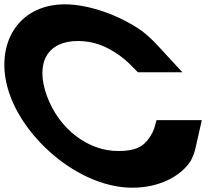

<svg xmlns="http://www.w3.org/2000/svg" viewBox="-209 -805 965 890"><path d="M504.6 -206 516.7 -248H726.4L697.6 -120C693.1 -97 683.2 -75 674.9 -59C628.3 14 524.4 66 403.3 65C173.3 65 -79 -139 -161.5 -360C-242.6 -580 -138.7 -784 91 -785C202.5 -785 344 -735 448 -662L449.5 -661C471.4 -644 498.2 -620 520.1 -596L636.5 -470H430.2L386.4 -514C373.9 -526 361 -536 345.1 -548C278.3 -595 223 -614 152.5 -615C12.2 -615 -47.9 -516 8.5 -360C66 -204 201.8 -104 340.6 -105C416.5 -105 456.6 -124 486.4 -171C495.1 -185 500.6 -195 504.6 -206Z"/></svg>

Font: Nordica Plus
Style: NordicaClassicBkExtOpObl
Weight: 900
Version: Version 1.01